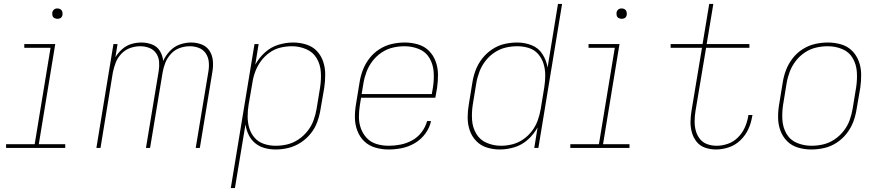

<svg xmlns="http://www.w3.org/2000/svg" viewBox="-20 -755 4504 980"><path d="M11 0H313V-19H178L262 -530H104V-511H238L157 -19H11ZM273 -659Q279 -659 285 -661Q291 -663 294.5 -668Q298 -673 299 -679Q300 -687 298 -695Q296 -703 289 -707.5Q282 -712 273 -712Q267 -712 261.5 -710Q256 -708 252 -702.5Q248 -697 247 -692Q246 -683 248 -675Q250 -667 257.5 -663Q265 -659 273 -659Z M472 0H493L556 -385Q561 -410 570.5 -435Q580 -460 599.5 -480.5Q619 -501 644.5 -510Q670 -519 695 -519Q720 -519 742 -510.5Q764 -502 777 -483Q790 -464 792 -440Q794 -416 790 -392L725 0H746L810 -385Q814 -410 824 -435Q834 -460 853 -480.5Q872 -501 897.5 -510Q923 -519 949 -519Q973 -519 995 -510.5Q1017 -502 1030 -483Q1043 -464 1045.5 -440Q1048 -416 1044 -392L979 0H1000L1064 -388Q1069 -417 1066.5 -445Q1064 -473 1049.5 -495.5Q1035 -518 1009.5 -528Q984 -538 955 -538Q927 -538 898 -528Q869 -518 847 -494.5Q825 -471 813 -444Q810 -472 796 -495Q782 -518 756 -528Q730 -538 702 -538Q676 -538 650.5 -530.5Q625 -523 604 -504.5Q583 -486 569 -463L580 -530H559Z M1158 205H1179L1233 -120Q1237 -92 1249 -67Q1261 -42 1282 -24.5Q1303 -7 1330.5 0.5Q1358 8 1387 8Q1420 8 1452.5 0Q1485 -8 1514.5 -27Q1544 -46 1566 -73.5Q1588 -101 1599.5 -133Q1611 -165 1616 -197L1635 -307Q1640 -341 1640 -375Q1640 -409 1629.5 -440.5Q1619 -472 1597 -495Q1575 -518 1542.5 -528Q1510 -538 1476 -538Q1439 -538 1401 -526.5Q1363 -515 1332.5 -487.5Q1302 -460 1283 -425L1300 -530H1279ZM1387 -11Q1356 -11 1327.5 -20.5Q1299 -30 1280 -51.5Q1261 -73 1252.5 -101Q1244 -129 1244 -160Q1244 -191 1249 -221L1268 -331Q1272 -360 1282.5 -388.5Q1293 -417 1311.5 -442.5Q1330 -468 1356 -486.5Q1382 -505 1411.5 -512Q1441 -519 1470 -519Q1508 -519 1543 -504Q1578 -489 1596.5 -457.5Q1615 -426 1617.5 -387.5Q1620 -349 1614 -310L1596 -200Q1591 -170 1580.5 -141Q1570 -112 1550 -86.5Q1530 -61 1503 -43Q1476 -25 1446.5 -18Q1417 -11 1387 -11Z M1964 8Q1998 8 2032 1Q2066 -6 2097.5 -24.5Q2129 -43 2151 -73Q2173 -103 2180 -137H2160Q2152 -107 2132 -80.5Q2112 -54 2083.5 -38.5Q2055 -23 2024.5 -17Q1994 -11 1964 -11Q1933 -11 1903.5 -19.5Q1874 -28 1853.5 -49Q1833 -70 1822.5 -98.5Q1812 -127 1812 -158Q1812 -189 1817 -220L1823 -256H2202L2211 -307Q2216 -342 2215.5 -376.5Q2215 -411 2203.5 -442Q2192 -473 2169 -496Q2146 -519 2113 -528.5Q2080 -538 2046 -538H2045Q2013 -538 1980 -530.5Q1947 -523 1917 -504Q1887 -485 1865.5 -457Q1844 -429 1832 -397.5Q1820 -366 1815 -333L1797 -223Q1791 -188 1791.5 -153.5Q1792 -119 1804 -87.5Q1816 -56 1839.5 -33.5Q1863 -11 1896 -1.5Q1929 8 1964 8ZM2184 -275H1826L1835 -330Q1840 -360 1851 -389Q1862 -418 1881.5 -443.5Q1901 -469 1928 -487Q1955 -505 1985 -512Q2015 -519 2045 -519Q2084 -519 2119 -504.5Q2154 -490 2172.5 -458Q2191 -426 2193.5 -387.5Q2196 -349 2190 -310Z M2531 8Q2568 8 2606 -3.5Q2644 -15 2674.5 -42.5Q2705 -70 2724 -105L2707 0H2728L2849 -735H2828L2775 -410Q2769 -447 2749 -478.5Q2729 -510 2694 -524Q2659 -538 2620 -538Q2587 -538 2554.5 -530.5Q2522 -523 2492.5 -503.5Q2463 -484 2441.5 -456.5Q2420 -429 2408 -397.5Q2396 -366 2391 -333L2373 -223Q2367 -189 2367 -155Q2367 -121 2377.5 -90Q2388 -59 2410.5 -35.5Q2433 -12 2465 -2Q2497 8 2531 8ZM2537 -11Q2499 -11 2464 -26Q2429 -41 2410.5 -73Q2392 -105 2389.5 -143Q2387 -181 2393 -220L2411 -330Q2416 -360 2427 -389Q2438 -418 2457.5 -443.5Q2477 -469 2504 -487Q2531 -505 2560.5 -512Q2590 -519 2620 -519Q2651 -519 2679.5 -510Q2708 -501 2727 -479Q2746 -457 2754.5 -429Q2763 -401 2763 -370.5Q2763 -340 2758 -309L2740 -199Q2735 -170 2725 -141.5Q2715 -113 2696 -87.5Q2677 -62 2651 -44Q2625 -26 2595.5 -18.5Q2566 -11 2537 -11Z M2891 0H3193V-19H3058L3142 -530H2984V-511H3118L3037 -19H2891ZM3153 -659Q3159 -659 3165 -661Q3171 -663 3174.5 -668Q3178 -673 3179 -679Q3180 -687 3178 -695Q3176 -703 3169 -707.5Q3162 -712 3153 -712Q3147 -712 3141.5 -710Q3136 -708 3132 -702.5Q3128 -697 3127 -692Q3126 -683 3128 -675Q3130 -667 3137.5 -663Q3145 -659 3153 -659Z M3634 8Q3667 8 3700 -3Q3733 -14 3759 -39Q3785 -64 3799.5 -95.5Q3814 -127 3819 -160L3821 -168H3800Q3799 -165 3799 -161Q3794 -132 3781.5 -104Q3769 -76 3746.5 -53.5Q3724 -31 3695 -21Q3666 -11 3638 -11Q3612 -11 3589 -19.5Q3566 -28 3551.5 -47Q3537 -66 3531 -89.5Q3525 -113 3525.5 -138.5Q3526 -164 3530 -189L3584 -511H3805V-530H3587L3621 -735H3600L3566 -530H3403V-511H3563L3510 -192Q3505 -163 3504.5 -134.5Q3504 -106 3511.5 -79Q3519 -52 3536 -31Q3553 -10 3579.5 -1Q3606 8 3634 8Z M4121 8H4122Q4154 8 4187 0.5Q4220 -7 4249.5 -26Q4279 -45 4301 -73Q4323 -101 4335 -132.5Q4347 -164 4352 -197L4371 -307Q4376 -342 4375.5 -376.5Q4375 -411 4363.5 -442Q4352 -473 4329 -496Q4306 -519 4273 -528.5Q4240 -538 4206 -538H4205Q4173 -538 4140 -530.5Q4107 -523 4077 -504Q4047 -485 4025.5 -457Q4004 -429 3992 -397.5Q3980 -366 3975 -333L3957 -223Q3951 -189 3951.5 -154Q3952 -119 3963.5 -88Q3975 -57 3998 -34Q4021 -11 4054 -1.5Q4087 8 4121 8ZM4122 -11Q4083 -11 4048 -25.5Q4013 -40 3994.5 -72Q3976 -104 3973.5 -142.5Q3971 -181 3977 -220L3995 -330Q4000 -360 4011 -389Q4022 -418 4041.5 -443.5Q4061 -469 4088 -487Q4115 -505 4145 -512Q4175 -519 4205 -519Q4244 -519 4279 -504.5Q4314 -490 4332.5 -458Q4351 -426 4353.5 -387.5Q4356 -349 4350 -310L4332 -200Q4327 -170 4316.5 -141Q4306 -112 4286 -86.5Q4266 -61 4239 -43Q4212 -25 4182 -18Q4152 -11 4122 -11Z"/></svg>

Font: Iosevka Sparkle Thin Oblique
Style: Regular
Weight: 100
Italic angle: -9°
Designer: Belleve Invis
Foundry: Belleve Invis
Version: Version 4.5.0; ttfautohint (v1.8.3)